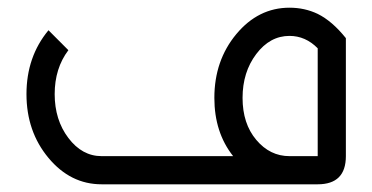

<svg xmlns="http://www.w3.org/2000/svg" viewBox="-20 -479 968 499"><path d="M805.7 -73.2V-353.5Q773.9 -385.7 732.4 -385.7Q681.6 -385.7 646 -338.6Q610.4 -291.5 610.4 -224.6Q610.4 -157.7 646 -115.5Q681.6 -73.2 732.4 -73.2ZM244.1 0Q163.1 0 106 -68.6Q48.8 -137.2 48.8 -234.4Q48.8 -331.5 106 -400.4L157.7 -348.6Q122.1 -301.3 122.1 -234.4Q122.1 -167.5 157.7 -120.4Q193.4 -73.2 244.1 -73.2H585.9Q537.1 -134.8 537.1 -224.6Q537.1 -321.8 594.2 -390.4Q651.4 -459 732.4 -459Q772 -459 805.7 -442.9Q843.3 -424.3 878.9 -379.9V-73.2Q878.9 0 805.7 0Z"/></svg>

Font: Catrinity
Style: Regular
Weight: 400
Designer: Alexander Lange
Foundry: High-Logic / Made with FontCreator
Version: Version 2.090;May 20, 2024;FontCreator 15.0.0.2974 64-bit